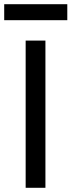

<svg xmlns="http://www.w3.org/2000/svg" viewBox="-34 -893 340 913"><path d="M88 -700H182V0H88ZM-14 -873H286V-797H-14Z"/></svg>

Font: Retni Sans Medium
Style: Regular
Weight: 500
Designer: Vitaly Kuzmin
Foundry: ParaType Ltd.
Version: Version 1.00;March 2, 2019;FontCreator 11.5.0.2425 64-bit; t